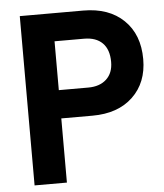

<svg xmlns="http://www.w3.org/2000/svg" viewBox="-51 -735 667 780"><g transform="rotate(-5 283.0 -345.0)"><path d="M543 -472.7Q543 -377 482.4 -319.3Q421.9 -261.7 317.4 -261.7H190.4V0H58.6V-690.4H317.4Q421.9 -690.4 482.4 -631.8Q543 -573.2 543 -472.7ZM412.1 -472.7Q412.1 -523.4 385.7 -549.8Q359.4 -576.2 310.5 -576.2H190.4V-377H310.5Q357.4 -377 384.8 -402.3Q412.1 -427.7 412.1 -472.7Z"/></g></svg>

Font: Altinn-DIN
Style: DIN-Bold
Weight: 700
Designer: Charles Nix
Foundry: Altinn
Version: Version 2.00